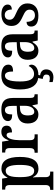

<svg xmlns="http://www.w3.org/2000/svg" viewBox="1012 -1600 823 2888"><g transform="rotate(-90 1424.0 -155.5)"><path d="M13 235H287V187H267C239 187 204 179 204 121V43C204 4 203 -41 200 -71H205C229 -21 268 11 330 11C446 11 508 -75 508 -268C508 -461 445 -546 331 -546C264 -546 224 -508 199 -455H195L182 -536H17V-489H25C59 -489 85 -480 85 -420V119C85 179 50 187 22 187H13ZM300 -53C225 -53 204 -128 204 -269C204 -403 225 -482 301 -482C363 -482 388 -407 388 -269C388 -128 363 -53 300 -53Z M571 0H848V-47H822C787 -47 760 -55 760 -114V-278C760 -359 781 -468 835 -468C868 -468 877 -442 877 -387C943 -387 978 -416 978 -467C978 -515 949 -547 886 -547C815 -547 783 -503 758 -437H754L738 -536H574V-489H577C615 -489 641 -480 641 -421V-119C641 -56 613 -47 574 -47H571Z M1145 10C1213 10 1239 -23 1277 -78H1285L1301 0H1451V-47H1448C1408 -47 1395 -63 1395 -118V-376C1395 -501 1336 -547 1220 -547C1121 -547 1047 -515 1047 -449C1047 -404 1080 -384 1147 -384C1147 -449 1162 -493 1212 -493C1265 -493 1276 -447 1276 -373V-316L1205 -313C1075 -308 1011 -259 1011 -151C1011 -41 1070 10 1145 10ZM1187 -52C1149 -52 1132 -87 1132 -146C1132 -222 1157 -262 1234 -266L1277 -269V-191C1277 -109 1242 -52 1187 -52Z M1706 236C1777 236 1825 197 1825 127C1825 74 1789 42 1735 36L1741 10C1852 10 1896 -48 1896 -94C1896 -113 1888 -127 1875 -136C1855 -91 1813 -55 1755 -55C1676 -55 1643 -127 1643 -266C1643 -442 1679 -493 1733 -493C1780 -493 1793 -437 1793 -371C1874 -371 1896 -399 1896 -444C1896 -506 1838 -547 1730 -547C1614 -547 1523 -480 1523 -265C1523 -87 1592 -7 1695 7L1681 75C1719 80 1747 91 1747 130C1747 168 1726 182 1692 182C1676 182 1655 179 1634 174V225C1655 232 1688 236 1706 236Z M2103 10C2171 10 2197 -23 2235 -78H2243L2259 0H2409V-47H2406C2366 -47 2353 -63 2353 -118V-376C2353 -501 2294 -547 2178 -547C2079 -547 2005 -515 2005 -449C2005 -404 2038 -384 2105 -384C2105 -449 2120 -493 2170 -493C2223 -493 2234 -447 2234 -373V-316L2163 -313C2033 -308 1969 -259 1969 -151C1969 -41 2028 10 2103 10ZM2145 -52C2107 -52 2090 -87 2090 -146C2090 -222 2115 -262 2192 -266L2235 -269V-191C2235 -109 2200 -52 2145 -52Z M2634 10C2750 10 2817 -52 2817 -153C2817 -241 2767 -282 2679 -321C2598 -356 2572 -376 2572 -425C2572 -469 2599 -496 2644 -496C2694 -496 2725 -459 2725 -390C2776 -390 2800 -414 2800 -453C2800 -502 2755 -546 2654 -546C2549 -546 2478 -495 2478 -397C2478 -308 2524 -269 2622 -225C2697 -191 2723 -169 2723 -123C2723 -74 2696 -42 2636 -42C2574 -42 2540 -91 2540 -168C2506 -168 2469 -152 2469 -99C2469 -31 2521 10 2634 10Z"/></g></svg>

Font: Noto Serif Tamil Condensed SemiBold
Style: Italic
Weight: 600
Width: 3
Italic angle: -12°
Designer: Indian Type Foundry, Tom Grace, and the Monotype Design Team
Foundry: Monotype Imaging Inc.
Version: Version 2.003